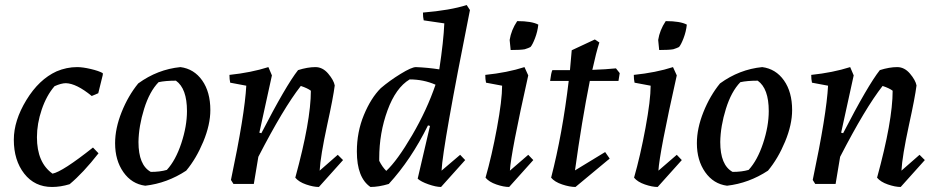

<svg xmlns="http://www.w3.org/2000/svg" viewBox="-20 -732 3725 764"><path d="M187 12Q118 12 76.5 -41Q35 -94 35 -176Q35 -252 85 -334Q135 -416 205 -448Q245 -465 287 -465Q309 -465 341 -457.5Q373 -450 389 -441V-434L371 -361L345 -350Q284 -400 242 -401Q224 -401 197 -389Q165 -352 146 -296Q127 -240 127 -186Q127 -85 189 -41Q229 -49 350 -145L372 -122Q311 -44 257 1Q221 12 187 12Z M558 7Q504 0 471 -47Q438 -94 438 -162Q438 -221 464 -286Q490 -351 530 -400Q607 -456 698 -465Q752 -458 784.5 -412Q817 -366 817 -294Q817 -236 789 -168.5Q761 -101 721 -53Q645 -3 558 7ZM580 -48Q617 -48 644 -56Q679 -94 701.5 -162Q724 -230 724 -290Q724 -380 680 -411Q638 -411 611 -405Q575 -368 553.5 -299Q532 -230 531 -167Q531 -75 580 -48Z M1249 12Q1227 12 1198 2Q1169 -8 1155 -25Q1217 -251 1217 -371Q1204 -381 1177 -390Q1108 -302 1008 -108L990 0H909L899 -16Q954 -277 960 -391L896 -403Q893 -416 893 -434Q979 -443 1048 -465L1062 -432L1012 -204L1020 -202Q1118 -392 1166 -453Q1204 -465 1235 -465Q1264 -465 1286 -439Q1308 -413 1312 -392Q1306 -344 1282 -235Q1255 -110 1252 -53L1324 -116L1345 -95Z M1454 12Q1400 -25 1400 -129Q1400 -207 1428 -274.5Q1456 -342 1495 -381Q1530 -411 1574 -438Q1618 -465 1635 -465Q1683 -463 1728 -456Q1745 -568 1748 -639L1666 -651Q1663 -663 1663 -682Q1772 -691 1837 -712L1850 -692Q1742 -151 1737 -53L1811 -116L1831 -95L1735 12Q1715 12 1685 1.5Q1655 -9 1642 -21L1691 -231L1683 -233Q1616 -97 1527 0Q1487 12 1454 12ZM1517 -52Q1561 -93 1620 -194Q1679 -295 1713 -395Q1665 -416 1610 -416Q1555 -383 1522 -293Q1489 -203 1489 -102V-92Q1501 -68 1517 -52Z M2012 -533Q2011 -538 2010 -553Q2009 -568 2008 -573Q2014 -612 2038 -648Q2096 -648 2122 -634Q2119 -606 2109 -580Q2099 -554 2091 -545Q2084 -541 2068 -536Q2051 -533 2012 -533ZM1978 -391 1914 -403Q1911 -416 1911 -434Q1999 -443 2067 -465L2082 -432Q2013 -124 2009 -53L2082 -116L2102 -95L2006 12Q1984 12 1955 2Q1926 -8 1912 -25Q1937 -112 1957.5 -223Q1978 -334 1978 -391Z M2270 12Q2247 12 2217 2Q2187 -8 2173 -25Q2218 -199 2243 -410H2169Q2173 -443 2178 -453H2248Q2251 -481 2255 -532L2347 -575L2365 -563Q2352 -523 2337 -454Q2393 -456 2431 -460L2446 -441L2441 -410H2327Q2295 -250 2268 -54L2388 -127L2406 -101Z M2603 -533Q2602 -538 2601 -553Q2600 -568 2599 -573Q2605 -612 2629 -648Q2687 -648 2713 -634Q2710 -606 2700 -580Q2690 -554 2682 -545Q2675 -541 2659 -536Q2642 -533 2603 -533ZM2569 -391 2505 -403Q2502 -416 2502 -434Q2590 -443 2658 -465L2673 -432Q2604 -124 2600 -53L2673 -116L2693 -95L2597 12Q2575 12 2546 2Q2517 -8 2503 -25Q2528 -112 2548.5 -223Q2569 -334 2569 -391Z M2873 7Q2819 0 2786 -47Q2753 -94 2753 -162Q2753 -221 2779 -286Q2805 -351 2845 -400Q2922 -456 3013 -465Q3067 -458 3099.5 -412Q3132 -366 3132 -294Q3132 -236 3104 -168.5Q3076 -101 3036 -53Q2960 -3 2873 7ZM2895 -48Q2932 -48 2959 -56Q2994 -94 3016.5 -162Q3039 -230 3039 -290Q3039 -380 2995 -411Q2953 -411 2926 -405Q2890 -368 2868.5 -299Q2847 -230 2846 -167Q2846 -75 2895 -48Z M3564 12Q3542 12 3513 2Q3484 -8 3470 -25Q3532 -251 3532 -371Q3519 -381 3492 -390Q3423 -302 3323 -108L3305 0H3224L3214 -16Q3269 -277 3275 -391L3211 -403Q3208 -416 3208 -434Q3294 -443 3363 -465L3377 -432L3327 -204L3335 -202Q3433 -392 3481 -453Q3519 -465 3550 -465Q3579 -465 3601 -439Q3623 -413 3627 -392Q3621 -344 3597 -235Q3570 -110 3567 -53L3639 -116L3660 -95Z"/></svg>

Font: Albura Medium
Style: Italic
Weight: 462
Italic angle: -7°
Designer: Mercedes Jáuregui
Foundry: Omnibus-Type Team
Version: Version 1.000